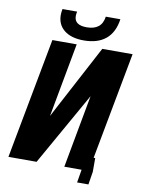

<svg xmlns="http://www.w3.org/2000/svg" viewBox="-105 -986 839 1135"><g transform="rotate(10 315.0 -419.0)"><path d="M172 -880.5Q172 -896 176 -916H264Q260.5 -902 260.5 -889.5Q260.5 -834.5 335 -834.5Q379 -834.5 404.5 -854.2Q430 -874 436 -916H523.5Q512 -835.5 463.2 -795.2Q414.5 -755 331.5 -755Q256.5 -755 214.2 -788.5Q172 -822 172 -880.5ZM149 -725H295L213 -280.5L247.5 -346L448.5 -725H630.5L510 -82H519.5V0.5L507 78.5H439L452 0.5V0H348.5L429 -437.5L182 0H13Z"/></g></svg>

Font: JuliaMono ExtraBold
Style: Italic
Weight: 800
Italic angle: -9°
Monospace: yes
Designer: cormullion
Foundry: corm
Version: Version 0.057; ttfautohint (v1.8.4)